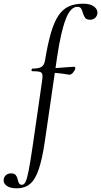

<svg xmlns="http://www.w3.org/2000/svg" viewBox="-130 -746 549 1041"><path d="M-38 275Q-77 275 -95 260.5Q-113 246 -110 227Q-108 212 -97 203Q-86 194 -70 194Q-52 194 -44.5 203.5Q-37 213 -34.5 225Q-32 237 -27.5 246.5Q-23 256 -11 256Q0 256 8 241Q16 226 25 181Q34 136 47 47L98 -306Q102 -331 99.5 -342.5Q97 -354 84 -357Q71 -360 44 -360Q40 -360 41 -367Q42 -374 45 -374Q80 -374 95 -383.5Q110 -393 114 -418Q129 -509 146.5 -568.5Q164 -628 187.5 -662.5Q211 -697 243.5 -711.5Q276 -726 321 -726Q360 -726 380.5 -710Q401 -694 398 -672Q395 -656 384 -647.5Q373 -639 359 -639Q339 -639 331.5 -649.5Q324 -660 320 -674Q316 -688 310.5 -698.5Q305 -709 289 -709Q252 -709 226 -641Q200 -573 180 -439L113 21Q99 116 80 172Q61 228 32.5 251.5Q4 275 -38 275ZM245 -341Q237 -342 219 -345Q201 -348 178 -350Q155 -352 133 -352L135 -376Q157 -376 186 -378Q215 -380 239.5 -382Q264 -384 271 -384Q276 -384 277.5 -381Q279 -378 278 -374Q277 -366 266.5 -353Q256 -340 245 -341Z"/></svg>

Font: Cormorant Garamond Light Medium
Style: Italic
Weight: 500
Italic angle: -10°
Version: Version 4.001